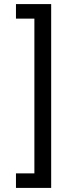

<svg xmlns="http://www.w3.org/2000/svg" viewBox="-20 -780 360 938"><path d="M58 -760V-689H148V67H58V138H230V-760Z"/></svg>

Font: IBM Plex Thai Text
Style: Regular
Weight: 450
Designer: Mike Abbink, Paul van der Laan, Pieter van Rosmalen, Ben Mitchell, Mark Frömberg
Foundry: Bold Monday
Version: Version 1.0